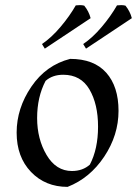

<svg xmlns="http://www.w3.org/2000/svg" viewBox="-20 -715 535 750"><path d="M254 -485Q347 -485 395 -431Q443 -377 443 -282Q443 -187 387 -103Q331 -19 244 15Q157 15 101 -43.5Q45 -102 45 -197Q45 -292 102.5 -376.5Q160 -461 254 -485ZM227 -423Q185 -423 158 -399Q125 -336 125 -254Q125 -172 162 -109.5Q199 -47 261 -47Q303 -47 331 -72Q363 -133 363 -220.5Q363 -308 329.5 -365.5Q296 -423 227 -423ZM437 -694Q445 -695 453.5 -695Q462 -695 470 -693Q488 -671 495 -644L316 -525L305 -543Q342 -568 377.5 -610Q413 -652 437 -694ZM276 -694Q284 -695 292.5 -695Q301 -695 309 -693Q327 -671 334 -644L155 -525L144 -543Q181 -568 216.5 -610Q252 -652 276 -694Z"/></svg>

Font: Almendra
Style: Regular
Weight: 400
Designer: Ana Sanfelippo
Foundry: Ana Sanfelippo
Version: Version 1.004